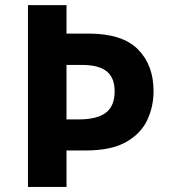

<svg xmlns="http://www.w3.org/2000/svg" viewBox="-20 -734 668 754"><path d="M583 -376Q583 -314.9 557.9 -261.7Q532.7 -208.5 474.4 -175.8Q416 -143.1 315.9 -143.1H241.2V0H89.8V-713.9H241.2V-602.1H328.1Q460 -602.1 521.5 -540.5Q583 -479 583 -376ZM241.2 -265.1H290Q360.4 -265.1 395.3 -291Q430.2 -316.9 430.2 -376Q430.2 -428.2 399.2 -453.6Q368.2 -479 301.8 -479H241.2Z"/></svg>

Font: Open Sans
Style: Bold
Weight: 700
Designer: Monotype Design Team
Foundry: Monotype Imaging Inc.
Version: Version 3.000; ttfautohint (v1.8.4)